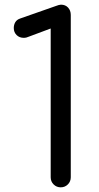

<svg xmlns="http://www.w3.org/2000/svg" viewBox="-20 -802 423 822"><path d="M240 0Q222 0 209.5 -12.5Q197 -25 197 -43V-680L106 -646Q93 -640 82 -640Q63 -640 51 -652Q39 -664 39 -682Q39 -696 45.5 -707Q52 -718 67 -723L221 -777Q226 -779 231.5 -780.5Q237 -782 241 -782Q260 -782 271.5 -769.5Q283 -757 283 -738V-43Q283 -25 270.5 -12.5Q258 0 240 0Z"/></svg>

Font: Comfortaa Medium
Style: Regular
Weight: 500
Designer: Johan Aakerlund
Foundry: Johan Aakerlund
Version: Version 3.104; ttfautohint (v1.8.1.43-b0c9)